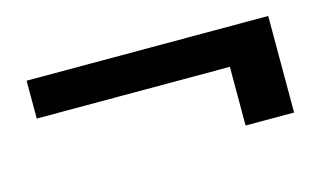

<svg xmlns="http://www.w3.org/2000/svg" viewBox="-43 -540 735 436"><g transform="rotate(-15 324.5 -321.5)"><path d="M37 -435V-346H491V-208H605V-435Z"/></g></svg>

Font: Malmofest Medium
Style: Regular
Weight: 500
Designer: Jonny Pinhorn (Poppins), Kolossal
Version: Version 1.004;Glyphs 3.1.2 (3151)